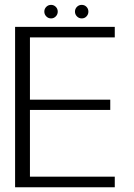

<svg xmlns="http://www.w3.org/2000/svg" viewBox="-20 -788 562 808"><path d="M43.5 0H463V-44.5H106V-325.5H444V-368.5H106V-630.5H463V-675H43.5ZM195 -710.5Q206.5 -710.5 214.8 -719Q223 -727.5 223 -739Q223 -751 214.8 -759.2Q206.5 -767.5 195 -767.5Q183 -767.5 174.8 -759.2Q166.5 -751 166.5 -739Q166.5 -727.5 174.8 -719Q183 -710.5 195 -710.5ZM324 -710.5Q336 -710.5 344 -719Q352 -727.5 352 -739Q352 -751 344 -759.2Q336 -767.5 324 -767.5Q312 -767.5 303.8 -759.2Q295.5 -751 295.5 -739Q295.5 -727.5 303.8 -719Q312 -710.5 324 -710.5Z"/></svg>

Font: Anybody Light
Style: Regular
Weight: 300
Designer: Tyler Finck
Foundry: Etcetera Type Company
Version: Version 1.111; ttfautohint (v1.8.4)